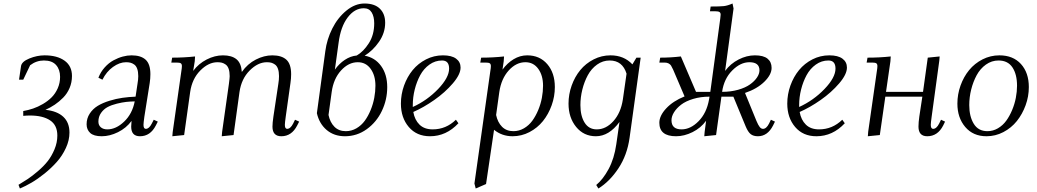

<svg xmlns="http://www.w3.org/2000/svg" viewBox="-20 -766 5882 1089"><path d="M85 282.2Q114.3 264.6 138.2 248.8Q162.1 232.9 195.3 204.6Q228.5 176.3 250.7 147.9Q272.9 119.6 289.1 81.1Q305.2 42.5 305.2 2.9Q305.2 -56.2 263.9 -83.5Q222.7 -110.8 149.9 -110.8Q131.3 -110.8 111.8 -108.9V-136.2Q140.1 -141.1 167.7 -150.4Q195.3 -159.7 223.6 -176.3Q252 -192.9 272.9 -213.9Q293.9 -234.9 307.4 -265.1Q320.8 -295.4 320.8 -330.1Q320.8 -371.6 298.1 -397.2Q275.4 -422.9 229 -422.9Q186.5 -422.9 150.9 -396L111.8 -314H87.9L99.1 -390.1Q102.5 -416.5 146.5 -434.3Q190.4 -452.1 232.9 -452.1Q303.7 -452.1 345.9 -422.1Q388.2 -392.1 388.2 -335Q388.2 -298.8 374.8 -267.1Q361.3 -235.4 338.4 -212.2Q315.4 -189 290.8 -172.4Q266.1 -155.8 237.8 -143.1Q304.2 -136.2 339.1 -103.5Q374 -70.8 374 -14.2Q374 29.3 353.8 73.2Q333.5 117.2 302.5 152.1Q271.5 187 232.7 218.3Q193.8 249.5 158.7 270Q123.5 290.5 92.8 303.2Z M471.2 -61Q471.2 -94.7 489 -121.8Q506.8 -148.9 534.7 -165.8Q562.5 -182.6 600.3 -194.3Q638.2 -206.1 674.6 -211.2Q710.9 -216.3 749 -217.8L759.8 -290Q764.2 -315.4 764.2 -334Q764.2 -358.9 758.3 -375.5Q752.4 -392.1 741.5 -399.9Q730.5 -407.7 719.7 -410.4Q709 -413.1 694.8 -413.1Q658.2 -413.1 620.8 -386.2Q583.5 -359.4 561 -314L538.1 -325.2Q550.8 -357.9 573.7 -383.5Q596.7 -409.2 623.3 -423.6Q649.9 -438 676 -445.1Q702.1 -452.1 726.1 -452.1Q778.8 -452.1 805.9 -427.5Q833 -402.8 833 -345.2Q833 -320.3 829.1 -294.9L798.8 -104Q793.9 -68.8 793.9 -58.1Q793.9 -35.2 807.1 -35.2Q825.7 -35.2 840.8 -64.9L852.1 -86.9L875 -76.2L863.8 -54.2Q832.5 6.8 773.9 6.8Q724.1 6.8 724.1 -47.9Q724.1 -60.5 726.1 -80.1Q696.3 -39.6 649.4 -16.4Q602.5 6.8 557.1 6.8Q511.7 6.8 491.5 -12Q471.2 -30.8 471.2 -61ZM538.1 -76.2Q538.1 -55.7 552 -43.9Q565.9 -32.2 588.9 -32.2Q638.2 -32.2 684.3 -76.4Q730.5 -120.6 744.1 -190.9Q718.8 -190.4 696 -188Q673.3 -185.5 642.8 -178Q612.3 -170.4 590.6 -158.9Q568.8 -147.5 553.5 -126Q538.1 -104.5 538.1 -76.2Z M951.7 -411.1 956.5 -439Q1023.4 -439 1086.4 -445.8L1084.5 -418L1075.7 -363.8Q1106 -404.8 1152.1 -428.5Q1198.2 -452.1 1244.6 -452.1Q1293.9 -452.1 1321 -430.2Q1348.1 -408.2 1351.6 -357.9Q1384.3 -404.3 1431.2 -428.2Q1478 -452.1 1524.4 -452.1Q1577.1 -452.1 1604.2 -427.5Q1631.3 -402.8 1631.3 -345.2Q1631.3 -320.3 1627.4 -294.9L1600.6 -104Q1595.7 -68.8 1595.7 -58.1Q1595.7 -35.2 1608.4 -35.2Q1627.4 -35.2 1642.6 -64.9L1653.3 -86.9L1676.8 -76.2L1665.5 -54.2Q1634.3 6.8 1575.7 6.8Q1525.4 6.8 1525.4 -47.9Q1525.4 -68.4 1530.8 -105L1558.6 -290Q1562.5 -313 1562.5 -334Q1562.5 -358.9 1556.6 -375.5Q1550.8 -392.1 1539.8 -399.9Q1528.8 -407.7 1518.3 -410.4Q1507.8 -413.1 1493.7 -413.1Q1442.9 -413.1 1396 -366Q1349.1 -318.8 1338.4 -244.1L1304.7 0L1237.8 6.8L1239.7 -17.1L1278.3 -290Q1282.7 -324.2 1282.7 -334Q1282.7 -358.9 1276.9 -375.5Q1271 -392.1 1260 -399.9Q1249 -407.7 1238.3 -410.4Q1227.5 -413.1 1213.4 -413.1Q1162.6 -413.1 1116 -366Q1069.3 -318.8 1058.6 -244.1L1024.4 0L957.5 6.8L959.5 -17.1L1008.8 -363.8Q1011.7 -380.9 1011.7 -391.1Q1011.7 -402.8 1005.4 -407Q999 -411.1 981.4 -411.1Z M1777.3 -124 1825.2 -476.1Q1834 -543 1864.7 -604.2Q1895.5 -665.5 1944.6 -705.8Q1993.7 -746.1 2047.4 -746.1Q2104.5 -746.1 2134.5 -716.8Q2164.6 -687.5 2164.6 -637.2Q2164.6 -579.1 2129.6 -528.8Q2094.7 -478.5 2048.3 -450.2Q2106.9 -439.5 2141.6 -391.6Q2176.3 -343.8 2176.3 -272Q2176.3 -200.7 2146 -137Q2115.7 -73.2 2060.1 -33.2Q2004.4 6.8 1936.5 6.8Q1875 6.8 1833 -28.6Q1791 -64 1777.3 -124ZM1843.3 -113.8Q1852.1 -71.8 1877 -46.9Q1901.9 -22 1941.4 -22Q1973.6 -22 2001.7 -38.3Q2029.8 -54.7 2049.1 -81.3Q2068.4 -107.9 2082.3 -141.8Q2096.2 -175.8 2102.8 -211.2Q2109.4 -246.6 2109.4 -279.8Q2109.4 -337.9 2082.3 -375.5Q2055.2 -413.1 2009.3 -413.1Q1957 -413.1 1914.3 -366.2Q1871.6 -319.3 1861.3 -244.1ZM1879.4 -371.1Q1903.3 -404.8 1935.5 -426.3Q1967.8 -447.8 2003.4 -451.2Q2041.5 -473.1 2072 -520.8Q2102.5 -568.4 2102.5 -633.8Q2102.5 -671.9 2088.1 -695.6Q2073.7 -719.2 2043.5 -719.2Q1991.2 -719.2 1951.7 -666.7Q1912.1 -614.3 1900.4 -522.9Z M2253.9 -178.2Q2253.9 -231 2271.7 -280.8Q2289.6 -330.6 2320.6 -368.4Q2351.6 -406.2 2396.5 -429.2Q2441.4 -452.1 2492.2 -452.1Q2541.5 -452.1 2566.9 -433.3Q2592.3 -414.6 2592.3 -382.8Q2592.3 -344.2 2548.3 -293Q2504.4 -241.7 2443.4 -199Q2382.3 -156.2 2324.2 -130.9Q2332 -85.9 2359.4 -59.1Q2386.7 -32.2 2434.1 -32.2Q2509.8 -32.2 2565.9 -86.9L2580.1 -66.9Q2511.2 6.8 2418.9 6.8Q2343.3 6.8 2298.6 -45.7Q2253.9 -98.1 2253.9 -178.2ZM2321.3 -159.2Q2402.8 -196.3 2465.1 -261.2Q2527.3 -326.2 2527.3 -377Q2527.3 -422.9 2487.3 -422.9Q2448.2 -422.9 2415.8 -399.7Q2383.3 -376.5 2363.3 -339.4Q2343.3 -302.2 2332.3 -258.3Q2321.3 -214.4 2321.3 -169.9Z M2670.9 274.9 2761.2 -363.8Q2764.2 -380.9 2764.2 -391.1Q2764.2 -402.8 2757.8 -407Q2751.5 -411.1 2733.9 -411.1H2704.1L2709 -439Q2775.9 -439 2838.9 -445.8L2836.9 -418L2830.1 -371.1Q2856.9 -408.2 2893.3 -430.2Q2929.7 -452.1 2970.2 -452.1Q3041 -452.1 3084 -402.3Q3127 -352.5 3127 -272Q3127 -219.2 3108.9 -168.7Q3090.8 -118.2 3059.6 -79.3Q3028.3 -40.5 2983.2 -16.8Q2938 6.8 2887.2 6.8Q2827.1 6.8 2782.2 -29.8L2736.8 277.8L2678.2 303.2ZM2793.9 -113.8Q2802.7 -71.8 2827.6 -46.9Q2852.5 -22 2892.1 -22Q2923.8 -22 2951.9 -38.3Q2980 -54.7 2999.3 -81.3Q3018.6 -107.9 3032.7 -141.8Q3046.9 -175.8 3053.5 -211.2Q3060.1 -246.6 3060.1 -279.8Q3060.1 -337.9 3033 -375.5Q3005.9 -413.1 2960 -413.1Q2907.7 -413.1 2865.5 -366.5Q2823.2 -319.8 2812 -244.1Z M3204.6 -178.2Q3204.6 -231 3222.4 -280.8Q3240.2 -330.6 3271.2 -368.4Q3302.2 -406.2 3347.2 -429.2Q3392.1 -452.1 3442.9 -452.1Q3519 -452.1 3566.9 -400.9L3589.8 -439H3613.8L3550.8 16.1Q3537.1 113.8 3487.8 188.5Q3438.5 263.2 3374 303.2L3361.8 283.2Q3399.9 252 3431.9 192.9Q3463.9 133.8 3475.6 51.8L3493.7 -74.2Q3434.1 6.8 3359.9 6.8Q3291 6.8 3247.8 -46.1Q3204.6 -99.1 3204.6 -178.2ZM3272 -169.9Q3272 -108.4 3295.9 -70.3Q3319.8 -32.2 3364.7 -32.2Q3417 -32.2 3459 -78.9Q3501 -125.5 3512.7 -201.2L3533.7 -348.1Q3510.7 -422.9 3438 -422.9Q3398.9 -422.9 3366.5 -399.7Q3334 -376.5 3314 -339.4Q3293.9 -302.2 3283 -258.3Q3272 -214.4 3272 -169.9Z M3719.7 -69.8Q3719.7 -109.4 3758.5 -151.1Q3797.4 -192.9 3862.8 -219.2L3797.9 -371.1Q3790.5 -387.2 3786.1 -394Q3781.7 -400.9 3772.7 -406Q3763.7 -411.1 3749.5 -411.1H3719.7L3724.6 -439Q3783.7 -439 3841.8 -445.8L3927.7 -245.1H4008.8L4065.4 -662.1Q4067.4 -677.7 4067.4 -683.1Q4067.4 -693.4 4060.8 -697.8Q4054.2 -702.1 4036.6 -702.1H4006.8L4010.7 -729Q4064 -729 4085.7 -731.4Q4107.4 -733.9 4134.8 -746.1L4140.6 -717.8L4092.8 -363.8Q4123 -404.8 4169.2 -428.5Q4215.3 -452.1 4261.7 -452.1Q4310.1 -452.1 4333.3 -433.3Q4356.4 -414.6 4356.4 -380.9Q4356.4 -342.8 4315.4 -302.5Q4274.4 -262.2 4205.6 -238.8L4270.5 -80.1Q4280.8 -55.7 4289.1 -45.4Q4297.4 -35.2 4307.6 -35.2Q4326.7 -35.2 4341.8 -64.9L4352.5 -86.9L4375.5 -76.2L4364.7 -54.2Q4333.5 6.8 4278.8 6.8Q4253.4 6.8 4238 -5.1Q4222.7 -17.1 4209.5 -48.8L4139.6 -217.8H4071.8L4041.5 0L3974.6 6.8L3976.6 -17.1L3984.9 -81.1Q3955.1 -40 3908 -16.6Q3860.8 6.8 3814.5 6.8Q3719.7 6.8 3719.7 -69.8ZM3788.6 -84Q3788.6 -32.2 3845.7 -32.2Q3896.5 -32.2 3942.1 -78.4Q3987.8 -124.5 4001.5 -201.2L4004.4 -217.8Q3954.1 -217.8 3911.9 -205.1Q3869.6 -192.4 3843.5 -172.4Q3817.4 -152.3 3803 -129.2Q3788.6 -106 3788.6 -84ZM4075.7 -245.1Q4125 -245.1 4166.5 -256.8Q4208 -268.6 4233.6 -286.9Q4259.3 -305.2 4273.4 -326.2Q4287.6 -347.2 4287.6 -367.2Q4287.6 -413.1 4230.5 -413.1Q4179.7 -413.1 4133.1 -366.2Q4086.4 -319.3 4075.7 -245.1Z M4445.3 -178.2Q4445.3 -231 4463.1 -280.8Q4481 -330.6 4512 -368.4Q4543 -406.2 4587.9 -429.2Q4632.8 -452.1 4683.6 -452.1Q4732.9 -452.1 4758.3 -433.3Q4783.7 -414.6 4783.7 -382.8Q4783.7 -344.2 4739.7 -293Q4695.8 -241.7 4634.8 -199Q4573.7 -156.2 4515.6 -130.9Q4523.4 -85.9 4550.8 -59.1Q4578.1 -32.2 4625.5 -32.2Q4701.2 -32.2 4757.3 -86.9L4771.5 -66.9Q4702.6 6.8 4610.4 6.8Q4534.7 6.8 4490 -45.7Q4445.3 -98.1 4445.3 -178.2ZM4512.7 -159.2Q4594.2 -196.3 4656.5 -261.2Q4718.8 -326.2 4718.8 -377Q4718.8 -422.9 4678.7 -422.9Q4639.6 -422.9 4607.2 -399.7Q4574.7 -376.5 4554.7 -339.4Q4534.7 -302.2 4523.7 -258.3Q4512.7 -214.4 4512.7 -169.9Z M4895.5 -411.1 4900.4 -439Q4969.2 -439 5032.2 -445.8L5030.3 -418L5005.4 -245.1H5215.3L5242.2 -439L5309.6 -445.8L5307.6 -421.9L5264.2 -104Q5259.3 -68.8 5259.3 -58.1Q5259.3 -35.2 5272.5 -35.2Q5291.5 -35.2 5306.6 -64.9L5317.4 -86.9L5340.3 -76.2L5329.6 -54.2Q5298.3 6.8 5239.3 6.8Q5189.5 6.8 5189.5 -47.9Q5189.5 -71.8 5194.3 -105L5211.4 -217.8H5001.5L4970.2 0L4902.3 6.8L4904.3 -19L4953.6 -363.8Q4956.5 -380.9 4956.5 -391.1Q4956.5 -402.8 4950.2 -407Q4943.8 -411.1 4926.3 -411.1Z M5410.2 -178.2Q5410.2 -231 5428 -280.8Q5445.8 -330.6 5476.8 -368.4Q5507.8 -406.2 5552.7 -429.2Q5597.7 -452.1 5648.4 -452.1Q5726.1 -452.1 5770.8 -402.8Q5815.4 -353.5 5815.4 -272Q5815.4 -219.2 5797.1 -168.9Q5778.8 -118.7 5747.6 -79.6Q5716.3 -40.5 5671.1 -16.8Q5626 6.8 5575.2 6.8Q5499.5 6.8 5454.8 -45.7Q5410.2 -98.1 5410.2 -178.2ZM5477.5 -169.9Q5477.5 -105.5 5503.2 -63.7Q5528.8 -22 5580.6 -22Q5612.3 -22 5640.1 -38.3Q5668 -54.7 5687.3 -81.3Q5706.5 -107.9 5720.7 -141.8Q5734.9 -175.8 5741.7 -211.2Q5748.5 -246.6 5748.5 -279.8Q5748.5 -344.7 5722.4 -383.8Q5696.3 -422.9 5643.6 -422.9Q5604.5 -422.9 5572 -399.7Q5539.6 -376.5 5519.5 -339.4Q5499.5 -302.2 5488.5 -258.3Q5477.5 -214.4 5477.5 -169.9Z"/></svg>

Font: Dihjauti S
Style: Italic
Weight: 400
Italic angle: -9°
Designer: T. Christopher White
Version: Version 3.0.0